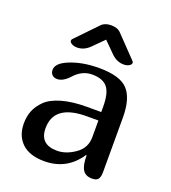

<svg xmlns="http://www.w3.org/2000/svg" viewBox="-131 -809 808 906"><g transform="rotate(20 273.0 -355.5)"><path d="M273 -639 221 -587Q192 -557 156 -557Q140 -557 129 -563.5Q118 -570 118 -578Q118 -583 122 -587L224 -693Q241 -711 273 -711Q306 -711 322 -693L424 -587Q428 -583 428 -578Q428 -570 417 -563.5Q406 -557 390 -557Q354 -557 325 -587ZM370 -95Q307 0 194 0Q120 0 81.5 -36.5Q43 -73 43 -135Q43 -170 54.5 -199Q66 -228 92.5 -254Q119 -280 171 -295Q223 -310 295 -310H368V-338Q368 -406 344.5 -434Q321 -462 268 -462Q218 -462 180 -420Q148 -385 119 -385Q102 -385 93 -394.5Q84 -404 84 -419Q84 -452 139 -475Q203 -502 288 -502Q394 -502 433.5 -459Q473 -416 473 -321V-47Q473 -23 465 -11.5Q457 0 434 0Q401 0 387 -22.5Q373 -45 373 -94ZM311 -268Q147 -268 147 -149Q147 -67 234 -67Q279 -67 324 -98.5Q369 -130 369 -184V-268Z"/></g></svg>

Font: Marmelad
Style: Regular
Weight: 400
Designer: Manvel Shmavonyan
Foundry: Cyreal
Version: Version 1.001;PS 001.001;hotconv 1.0.88;makeotf.lib2.5.64775